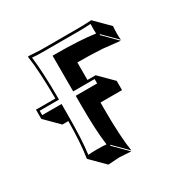

<svg xmlns="http://www.w3.org/2000/svg" viewBox="-120 -538 689 705"><g transform="rotate(-30 224.0 -186.0)"><path d="M233.4 -248H268.1L324.7 -191.4V-152.3H233.4V-123.5Q233.4 -6.3 243.7 56.6L187 0L185.1 2.9L241.7 59.6Q239.7 59.6 193.4 56.6Q193.4 56.6 144.5 59.6L87.9 2.9L86.9 0Q96.2 -57.6 97.2 -152.3H71.8L15.1 -209V-248H97.2Q96.7 -364.7 86.9 -429.2L87.9 -432.1Q89.8 -432.1 140.1 -429.2H299.8Q325.2 -429.2 355 -431.2L356.9 -429.2L413.6 -372.6Q410.6 -335 413.6 -314.5L356.9 -371.1L355 -368.2L411.6 -311.5Q411.6 -311.5 338.9 -319.3Q290.5 -322.3 233.4 -322.3ZM106.9 -219.2V-180.2Q106.9 -65.9 98.6 -8.3Q115.2 -9.8 137.2 -9.8Q159.2 -9.8 175.8 -8.3Q167 -69.3 167 -180.2V-219.2H257.8V-237.8H167V-389.2H176.8Q282.7 -389.2 346.2 -379.9Q345.2 -397.5 346.2 -420.4Q320.3 -418.9 299.8 -418.9H140.1Q116.7 -418.9 98.1 -420.9Q106.4 -356.4 106.9 -248V-237.8H24.9V-219.2Z"/></g></svg>

Font: Linux Biolinum Shadow O
Style: Regular
Weight: 400
Designer: Philipp H. Poll
Foundry: Philipp H. Poll
Version: Version 1.0.4